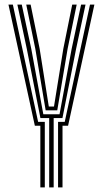

<svg xmlns="http://www.w3.org/2000/svg" viewBox="-20 -820 450 840"><path d="M195.2 0V-303.5H156.8L97.2 -606.5L56 -800H75.2L116.8 -606.5L169.5 -320.2H240.5L293.5 -606.5L334.8 -800H354.2L313 -606.5L253.2 -303.5H214.8V0ZM156.5 0V-269.8H132.5L17 -800H36.2L146.8 -286.8H176V0ZM234 0V-286.8H263.2L373.8 -800H393L277.8 -269.8H253.5V0ZM179.8 -337.2 134.5 -606.5 94.8 -800H114L153.5 -606.5L193.5 -354H216.2L257 -606.5L296 -800H315.5L275.8 -606.5L230.5 -337.2Z"/></svg>

Font: Big Shoulders Inline Text Thin SemiBold
Style: Regular
Weight: 600
Version: Version 2.002